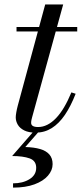

<svg xmlns="http://www.w3.org/2000/svg" viewBox="-20 -580 366 854"><path d="M138.5 10Q107.5 10 88 0.2Q68.5 -9.5 59.2 -25.2Q50 -41 50 -58Q50 -66 52.5 -80.5Q55 -95 59 -110L181 -560H261L123 -59Q121.5 -53.5 120 -47Q118.5 -40.5 118.5 -33.5Q118.5 -15 149.5 -15Q170.5 -15 190.5 -25Q210.5 -35 229.2 -54.5Q248 -74 265 -102.8Q282 -131.5 297.5 -169L316.5 -163Q295 -108 268.8 -69.2Q242.5 -30.5 210.2 -10.2Q178 10 138.5 10ZM53.5 -440V-460H323.5V-440ZM38 254.5V235.5Q81.5 235.5 111.2 217Q141 198.5 141 166.5Q141 135 111.8 124.5Q82.5 114 34 114L138.5 -6H162.5L92.5 74Q131 75 158 82.8Q185 90.5 199.5 107Q214 123.5 214 150Q214 177.5 193.2 201.5Q172.5 225.5 133.2 240Q94 254.5 38 254.5Z"/></svg>

Font: Bodoni Moda 11pt
Style: Italic
Weight: 400
Italic angle: -13°
Version: Version 2.004